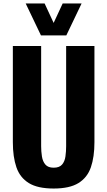

<svg xmlns="http://www.w3.org/2000/svg" viewBox="-20 -1075 618 1106"><path d="M289 11Q197 11 146 -20.5Q95 -52 74.5 -111.5Q54 -171 54 -256V-810H217V-233Q217 -203 221.5 -174Q226 -145 241.5 -127Q257 -109 289 -109Q322 -109 337.5 -127Q353 -145 357 -174Q361 -203 361 -233V-810H524V-256Q524 -171 503.5 -111.5Q483 -52 432 -20.5Q381 11 289 11ZM216 -871 128 -1055H237L289 -943L341 -1055H450L362 -871Z"/></svg>

Font: Oswald SemiBold
Style: Regular
Weight: 600
Designer: Vernon Adams
Foundry: Vernon Adams
Version: Version 4.100; ttfautohint (v1.8.1.43-b0c9)